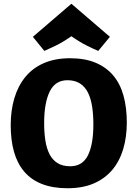

<svg xmlns="http://www.w3.org/2000/svg" viewBox="-20 -996 733 1022"><path d="M655 -344Q655 -266 635.5 -201.5Q616 -137 577 -91Q538 -45 479 -19.5Q420 6 340 6Q261 6 203.5 -16.5Q146 -39 109 -82.5Q72 -126 54.5 -188Q37 -250 37 -330Q37 -408 56.5 -473.5Q76 -539 115 -586.5Q154 -634 213.5 -660Q273 -686 353 -686Q432 -686 489 -662Q546 -638 583 -594Q620 -550 637.5 -486.5Q655 -423 655 -344ZM215 -341Q215 -290 221.5 -248Q228 -206 243.5 -175.5Q259 -145 286 -128Q313 -111 354 -111Q419 -111 448 -169Q477 -227 477 -334Q477 -385 470.5 -428Q464 -471 448.5 -502.5Q433 -534 406 -551.5Q379 -569 339 -569Q274 -569 244.5 -508.5Q215 -448 215 -341ZM155 -800 360 -976 565 -800 503 -725Q483 -733 444.5 -752Q406 -771 360 -803Q314 -771 275.5 -752.5Q237 -734 216 -725Z"/></svg>

Font: Amaranth
Style: Bold
Weight: 700
Designer: Gesine Todt
Foundry: Gesine Todt
Version: Version 1.001